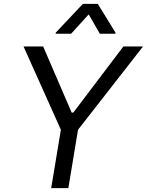

<svg xmlns="http://www.w3.org/2000/svg" viewBox="-20 -966 754 986"><path d="M100.9 -727.3H201.7L348 -387.8H356.5L613.6 -727.3H714.5L380.7 -299.7L331 0H242.9L292.6 -299.7ZM265.6 -792.6 266.3 -798.3 405.5 -946H482.2L573.2 -798.3L572.4 -792.6H492.9L435.4 -892L345.2 -792.6Z"/></svg>

Font: Inter P
Style: Italic
Weight: 400
Italic angle: -9.40001°
Designer: Rasmus Andersson
Foundry: rsms
Version: Version 3.018;git-588b23468